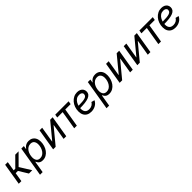

<svg xmlns="http://www.w3.org/2000/svg" viewBox="518 -2436 4522 4522"><g transform="rotate(-45 2778.5 -175.0)"><path d="M30.8 0 120.6 -542.5H208L169.4 -307.6H223.6L457.5 -542.5H568.4L307.1 -280.3L481.4 0H370.6L231.4 -227.1H155.8L118.2 0Z M535.2 204.1 659.2 -542.5H743.7L729.5 -456.5H733.4Q746.1 -474.6 767.6 -496.3Q789.1 -518.1 823 -533.9Q856.9 -549.8 906.2 -549.8Q966.3 -549.8 1010 -523.4Q1053.7 -497.1 1077.6 -448.5Q1101.6 -399.9 1101.6 -332.5Q1101.6 -269.5 1082.8 -208Q1064 -146.5 1028.3 -97.2Q992.7 -47.9 941.4 -18.1Q890.1 11.7 825.2 11.7Q773.9 11.7 744.4 -5.9Q714.8 -23.4 700.2 -46.4Q685.5 -69.3 678.2 -86.4H670.9L622.6 204.1ZM813.5 -66.9Q862.3 -66.9 899.4 -90.3Q936.5 -113.8 962.2 -152.8Q987.8 -191.9 1000.7 -238.3Q1013.7 -284.7 1013.7 -330.1Q1013.7 -393.1 983.9 -432.4Q954.1 -471.7 891.6 -471.7Q842.8 -471.7 805.7 -448.5Q768.6 -425.3 743.7 -387.2Q718.8 -349.1 706.3 -302.5Q693.8 -255.9 693.8 -209Q693.8 -144 723.9 -105.5Q753.9 -66.9 813.5 -66.9Z M1613.3 0H1525.4L1590.8 -392.6H1585L1260.3 0H1176.8L1266.6 -542.5H1354L1289.1 -148.4H1294.4L1620.1 -542.5H1703.1Z M1878.4 0 1955.1 -461.9H1775.4L1788.6 -542.5H2234.4L2221.2 -461.9H2042.5L1965.8 0Z M2441.9 11.7Q2375.5 11.7 2327.6 -14.2Q2279.8 -40 2253.9 -89.4Q2228 -138.7 2228 -208.5Q2228 -280.3 2250.7 -343Q2273.4 -405.8 2314.2 -453.1Q2355 -500.5 2408.7 -527.3Q2462.4 -554.2 2524.4 -554.2Q2577.1 -554.2 2616.2 -536.1Q2655.3 -518.1 2677 -484.6Q2698.7 -451.2 2698.7 -405.8Q2698.7 -359.9 2674.8 -327.4Q2650.9 -294.9 2601.1 -274.4Q2551.3 -253.9 2473.6 -244.6Q2396 -235.4 2289.1 -235.4L2300.8 -302.2Q2390.1 -302.2 2450 -307.4Q2509.8 -312.5 2545.2 -324.7Q2580.6 -336.9 2595.9 -357.2Q2611.3 -377.4 2611.3 -407.7Q2611.3 -439 2585.2 -457.8Q2559.1 -476.6 2515.6 -476.6Q2460.9 -476.6 2422.4 -450.4Q2383.8 -424.3 2359.4 -383.3Q2335 -342.3 2323.5 -295.9Q2312 -249.5 2312 -208.5Q2312 -168.9 2325 -136.5Q2337.9 -104 2367.7 -84.7Q2397.5 -65.4 2447.3 -65.4Q2500 -65.4 2540.8 -88.6Q2581.5 -111.8 2602.1 -150.9L2683.6 -130.4Q2653.8 -64.9 2588.9 -26.6Q2523.9 11.7 2441.9 11.7Z M2750.5 204.1 2874.5 -542.5H2959L2944.8 -456.5H2948.7Q2961.4 -474.6 2982.9 -496.3Q3004.4 -518.1 3038.3 -533.9Q3072.3 -549.8 3121.6 -549.8Q3181.6 -549.8 3225.3 -523.4Q3269 -497.1 3293 -448.5Q3316.9 -399.9 3316.9 -332.5Q3316.9 -269.5 3298.1 -208Q3279.3 -146.5 3243.7 -97.2Q3208 -47.9 3156.7 -18.1Q3105.5 11.7 3040.5 11.7Q2989.3 11.7 2959.7 -5.9Q2930.2 -23.4 2915.5 -46.4Q2900.9 -69.3 2893.6 -86.4H2886.2L2837.9 204.1ZM3028.8 -66.9Q3077.6 -66.9 3114.7 -90.3Q3151.9 -113.8 3177.5 -152.8Q3203.1 -191.9 3216.1 -238.3Q3229 -284.7 3229 -330.1Q3229 -393.1 3199.2 -432.4Q3169.4 -471.7 3106.9 -471.7Q3058.1 -471.7 3021 -448.5Q2983.9 -425.3 2959 -387.2Q2934.1 -349.1 2921.6 -302.5Q2909.2 -255.9 2909.2 -209Q2909.2 -144 2939.2 -105.5Q2969.2 -66.9 3028.8 -66.9Z M3828.6 0H3740.7L3806.2 -392.6H3800.3L3475.6 0H3392.1L3481.9 -542.5H3569.3L3504.4 -148.4H3509.8L3835.4 -542.5H3918.5Z M4416.5 0H4328.6L4394 -392.6H4388.2L4063.5 0H3980L4069.8 -542.5H4157.2L4092.3 -148.4H4097.7L4423.3 -542.5H4506.3Z M4681.6 0 4758.3 -461.9H4578.6L4591.8 -542.5H5037.6L5024.4 -461.9H4845.7L4769 0Z M5245.1 11.7Q5178.7 11.7 5130.9 -14.2Q5083 -40 5057.1 -89.4Q5031.2 -138.7 5031.2 -208.5Q5031.2 -280.3 5054 -343Q5076.7 -405.8 5117.4 -453.1Q5158.2 -500.5 5211.9 -527.3Q5265.6 -554.2 5327.6 -554.2Q5380.4 -554.2 5419.4 -536.1Q5458.5 -518.1 5480.2 -484.6Q5502 -451.2 5502 -405.8Q5502 -359.9 5478 -327.4Q5454.1 -294.9 5404.3 -274.4Q5354.5 -253.9 5276.9 -244.6Q5199.2 -235.4 5092.3 -235.4L5104 -302.2Q5193.4 -302.2 5253.2 -307.4Q5313 -312.5 5348.4 -324.7Q5383.8 -336.9 5399.2 -357.2Q5414.6 -377.4 5414.6 -407.7Q5414.6 -439 5388.4 -457.8Q5362.3 -476.6 5318.8 -476.6Q5264.2 -476.6 5225.6 -450.4Q5187 -424.3 5162.6 -383.3Q5138.2 -342.3 5126.7 -295.9Q5115.2 -249.5 5115.2 -208.5Q5115.2 -168.9 5128.2 -136.5Q5141.1 -104 5170.9 -84.7Q5200.7 -65.4 5250.5 -65.4Q5303.2 -65.4 5344 -88.6Q5384.8 -111.8 5405.3 -150.9L5486.8 -130.4Q5457 -64.9 5392.1 -26.6Q5327.1 11.7 5245.1 11.7Z"/></g></svg>

Font: Inter 16pt
Style: Italic
Weight: 400
Italic angle: -9.3988°
Version: Version 4.001;git-66647c0bb